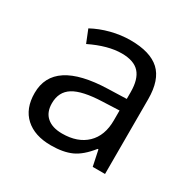

<svg xmlns="http://www.w3.org/2000/svg" viewBox="-129 -673 813 812"><g transform="rotate(30 278.0 -267.0)"><path d="M415 0 398.9 -76.2H395Q355 -25.9 315.2 -8.1Q275.4 9.8 215.8 9.8Q136.2 9.8 91.1 -31.2Q45.9 -72.3 45.9 -147.9Q45.9 -310.1 305.2 -317.9L396 -320.8V-354Q396 -417 368.9 -447Q341.8 -477.1 282.2 -477.1Q215.3 -477.1 130.9 -436L106 -498Q145.5 -519.5 192.6 -531.7Q239.7 -543.9 287.1 -543.9Q382.8 -543.9 429 -501.5Q475.1 -459 475.1 -365.2V0ZM231.9 -57.1Q307.6 -57.1 350.8 -98.6Q394 -140.1 394 -214.8V-263.2L313 -259.8Q216.3 -256.3 173.6 -229.7Q130.9 -203.1 130.9 -147Q130.9 -103 157.5 -80.1Q184.1 -57.1 231.9 -57.1Z"/></g></svg>

Font: f06187749
Style: Regular
Weight: 400
Foundry: Ascender Corporation
Version: Version 1.10